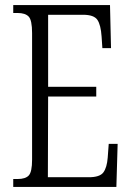

<svg xmlns="http://www.w3.org/2000/svg" viewBox="-20 -734 516 754"><path d="M32 0V-31H49Q80 -31 93 -45Q106 -59 106 -107V-604Q106 -655 92.5 -669Q79 -683 49 -683H32V-714H412L416 -545H382L379 -590Q376 -636 362.5 -656Q349 -676 306 -676H169V-393H358V-355H169L168 -38H329Q372 -38 386 -57Q400 -76 403 -115L407 -169H442L437 0Z"/></svg>

Font: Noto Serif Tamil ExtraCondensed Light
Style: Regular
Weight: 300
Width: 2
Designer: Indian Type Foundry, Tom Grace, and the Monotype Design Team
Foundry: Monotype Imaging Inc.
Version: Version 2.004; ttfautohint (v1.8.4.7-5d5b)